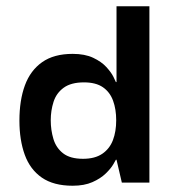

<svg xmlns="http://www.w3.org/2000/svg" viewBox="-20 -583 545 613"><path d="M212 10Q151 10 113.5 -16Q76 -42 59 -89Q42 -136 42 -198Q42 -263 59.5 -310.5Q77 -358 114.5 -384.5Q152 -411 212 -411Q251 -411 277.5 -398.5Q304 -386 319.5 -369Q335 -352 342 -338Q349 -324 350 -321H352V-563H457V0H369L352 -73H350Q349 -71 341.5 -58Q334 -45 317.5 -29Q301 -13 275 -1.5Q249 10 212 10ZM245 -76Q283 -76 306.5 -92Q330 -108 340.5 -135.5Q351 -163 351 -199Q351 -234 341 -261.5Q331 -289 308.5 -304.5Q286 -320 248 -320Q207 -320 183.5 -303Q160 -286 151 -258Q142 -230 142 -199Q142 -168 150.5 -139.5Q159 -111 181.5 -93.5Q204 -76 245 -76Z"/></svg>

Font: Darker Grotesque
Style: Bold
Weight: 700
Designer: Gabriel Lam
Foundry: TypeRant
Version: Version 1.000;gftools[0.9.28]